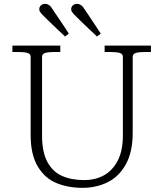

<svg xmlns="http://www.w3.org/2000/svg" viewBox="-20 -930 824 968"><path d="M134.5 -250V-643Q134.5 -655 125.2 -660.2Q116 -665.5 98.2 -666.8Q80.5 -668 42.5 -668V-700H284V-668Q246 -668 228.2 -666.8Q210.5 -665.5 201.2 -660.2Q192 -655 192 -643V-247Q192 -164.5 218.2 -114.8Q244.5 -65 292 -43.5Q339.5 -22 407 -22Q458.5 -22 502 -45Q545.5 -68 572.5 -118.2Q599.5 -168.5 599.5 -247V-643Q599.5 -655 590.2 -660.2Q581 -665.5 563.2 -666.8Q545.5 -668 507.5 -668V-700H741V-668Q703 -668 685.2 -666.8Q667.5 -665.5 658.2 -660.2Q649 -655 649 -643V-260Q649 -163.5 614.2 -101.2Q579.5 -39 522.2 -11Q465 17 395.5 17Q323.5 17 265.2 -6.8Q207 -30.5 170.8 -90Q134.5 -149.5 134.5 -250ZM274 -778Q248 -802.5 225 -824.8Q202 -847 190.5 -859Q184 -866.5 181 -871.5Q178 -876.5 178 -883Q178 -896 186.8 -903.2Q195.5 -910.5 207.5 -910.5Q215.5 -910.5 223 -906.8Q230.5 -903 236 -896.5Q240.5 -891 288.5 -819Q301.5 -800 311.5 -784.5Q321.5 -769 327 -760.5L308 -746ZM435 -778Q409 -802.5 386 -824.8Q363 -847 351.5 -859Q345 -866.5 342 -871.5Q339 -876.5 339 -883Q339 -896 347.8 -903.2Q356.5 -910.5 368.5 -910.5Q376.5 -910.5 384 -906.8Q391.5 -903 397 -896.5Q405 -885.5 421.5 -861Q438 -836.5 457 -807.5Q472.5 -784 488 -760.5L469 -746Z"/></svg>

Font: Didactic
Style: Regular
Weight: 400
Designer: Tyler Finck
Foundry: Etcetera Type Co
Version: Version 3.007;FEAKit 1.0